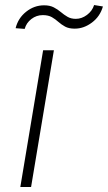

<svg xmlns="http://www.w3.org/2000/svg" viewBox="-20 -746 431 766"><path d="M78.5 -630.7 42.3 -633.5Q52.2 -673.7 84.3 -699.2Q116.5 -724.8 155.9 -724.8Q179 -724.8 194.6 -716.6Q210.2 -708.5 222.8 -697.8Q235.4 -687.1 249.3 -679Q263.1 -670.8 282.7 -670.8Q305.8 -670.8 326.9 -686.4Q348 -702.1 355.5 -725.9L390.6 -720.2Q379.3 -680.4 346.9 -656.1Q314.6 -631.7 278.1 -631.7Q254.6 -631.7 239.7 -639.9Q224.8 -648.1 212.9 -658.7Q201 -669.4 186.8 -677.6Q172.6 -685.7 150.6 -685.7Q125.4 -685.7 105.1 -670.1Q84.9 -654.5 78.5 -630.7ZM61.1 0 152 -545.5H195L104 0Z"/></svg>

Font: Inter UI Extra Light
Style: Italic
Weight: 200
Italic angle: -9.39999°
Designer: Rasmus Andersson
Foundry: rsms
Version: 3.2;8d6f07862